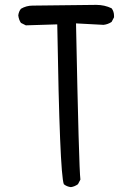

<svg xmlns="http://www.w3.org/2000/svg" viewBox="-20 -774 540 788"><path d="M271 -6Q254 -8 242 -18Q225 -61 215 -674L86 -670L66 -680Q57 -693 55 -711Q57 -727 66 -738Q88 -751 114 -751L375 -754Q409 -754 438 -740Q448 -727 448 -709V-703L438 -684Q423 -674 405 -672L292 -678Q304 -80 310 -37L300 -18Q286 -8 271 -6Z"/></svg>

Font: Xiaolai Mono SC
Style: Regular
Weight: 400
Monospace: yes
Designer: LXGW / Nozomi Seto
Version: Version 3.113;September 30, 2024